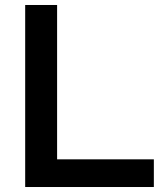

<svg xmlns="http://www.w3.org/2000/svg" viewBox="-20 -750 673 770"><path d="M81 0V-730H209V-111H597V0Z"/></svg>

Font: M PLUS 2 Thin SemiBold
Style: Regular
Weight: 600
Version: Version 1.001